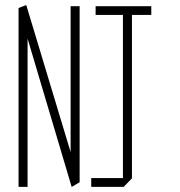

<svg xmlns="http://www.w3.org/2000/svg" viewBox="-20 -725 700 745"><path d="M289 -19 254 -63V-701H289ZM52 0V-693L87 -640V0ZM258 0 52 -693V-694L81 -705H82L289 -19V-18L259 0ZM457 -34V-667L489 -701H492V-34ZM334 0V-34H492V-33L460 0ZM351 -667V-701H489L457 -667ZM492 -667V-701H567V-667Z"/></svg>

Font: Foldit ExtraLight
Style: Regular
Weight: 250
Version: Version 1.003